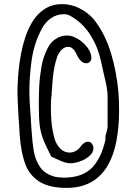

<svg xmlns="http://www.w3.org/2000/svg" viewBox="-20 -905 673 935"><path d="M76 -245Q73 -296 72 -315Q71 -318 71 -322Q65 -426 65 -451Q65 -524 75 -598Q88 -692 116 -757Q134 -798 156 -824.5Q178 -851 209 -868Q241 -885 281 -885Q326 -885 365.5 -865.5Q405 -846 435 -813Q462 -780 484.5 -736Q507 -692 521 -644Q548 -556 557 -452Q560 -409 560 -370Q560 -287 547 -219Q532 -140 496 -85Q475 -55 449 -34.5Q423 -14 387 -2Q350 10 305 10Q219 10 171 -21Q123 -52 103 -106Q83 -160 76 -245ZM431 -91Q454 -117 469 -149.5Q484 -182 494 -227Q493 -229 493 -236Q493 -244 499 -262Q504 -282 504 -288V-437Q504 -464 493 -513L485 -547Q472 -613 459 -653Q446 -693 420 -735Q391 -781 350 -810Q345 -813 336 -819.5Q327 -826 314 -832Q305 -836 292 -836Q257 -836 228.5 -816.5Q200 -797 182 -762Q144 -690 133 -604Q123 -528 123 -459Q123 -417 129 -343Q130 -325 131 -312.5Q132 -300 132 -291Q137 -212 145 -167Q153 -122 177 -89Q201 -56 249 -44Q266 -40 292 -40Q383 -40 431 -91ZM259 -129Q245 -136 230 -142Q202 -196 189.5 -229Q177 -262 173 -297.5Q169 -333 169 -397V-403Q169 -447 171 -484Q173 -528 182 -581Q190 -627 211 -668Q221 -689 234.5 -702Q248 -715 267 -724Q286 -732 308 -732Q332 -732 360 -715Q388 -698 406.5 -672.5Q425 -647 425 -623Q425 -612 418 -604.5Q411 -597 401 -597Q388 -597 378 -605Q368 -613 361 -625Q356 -633 353.5 -639Q351 -645 349 -649Q333 -677 312 -677Q295 -677 281 -663.5Q267 -650 259 -630Q252 -611 246 -582.5Q240 -554 238 -532Q236 -517 234 -484L231 -450L233 -445H232Q228 -429 228 -395V-370Q228 -319 236 -271Q242 -237 251 -215.5Q260 -194 277 -178Q296 -162 319 -162Q334 -162 348 -169.5Q362 -177 370 -188Q377 -199 387.5 -207Q398 -215 408 -215Q420 -215 427.5 -205Q435 -195 435 -182Q435 -163 415.5 -145.5Q396 -128 369 -119Q344 -110 324 -110Q309 -110 294.5 -114.5Q280 -119 259 -129Z"/></svg>

Font: Amatic SC
Style: Bold
Weight: 700
Designer: Multiple Designers
Foundry: Vernon Adams
Version: Version 2.505